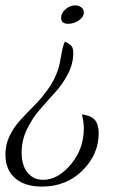

<svg xmlns="http://www.w3.org/2000/svg" viewBox="-70 -410 506 710"><path d="M-50 161Q-50 124 -34 91.5Q-18 59 6.5 32.5Q31 6 57 -20Q83 -46 108 -81Q133 -116 145 -154Q151 -172 156.5 -206Q162 -240 170 -256Q189 -247 195 -239Q201 -231 201 -214Q201 -175 181.5 -137Q162 -99 133.5 -68Q105 -37 77 -4.5Q49 28 29.5 68.5Q10 109 10 153Q10 202 32 228.5Q54 255 89 255Q144 255 192 198Q240 141 240 64Q240 43 233 13Q269 18 282 35Q295 52 295 82Q295 161 235 220.5Q175 280 85 280Q22 280 -14 249Q-50 218 -50 161ZM208 -390Q221 -390 230.5 -383Q240 -376 240 -364Q240 -347 221.5 -334.5Q203 -322 182 -322Q156 -322 156 -344Q156 -361 172 -375.5Q188 -390 208 -390Z"/></svg>

Font: Dancing Script
Style: Regular
Weight: 400
Designer: Pablo Impallari
Foundry: Pablo Impallari. www.impallari.com
Version: Version 1.002